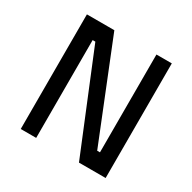

<svg xmlns="http://www.w3.org/2000/svg" viewBox="-148 -813 964 962"><g transform="rotate(30 333.5 -331.5)"><path d="M88.9 0H178.2V-565.9H193.8L425.8 0H580.1V-663.1H491.2V-97.2H475.1L247.6 -663.1H88.9Z"/></g></svg>

Font: Basic
Style: Regular
Weight: 400
Designer: Magnus Gaarde
Foundry: Magnus Gaarde
Version: Version 1.001